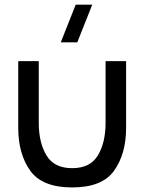

<svg xmlns="http://www.w3.org/2000/svg" viewBox="-20 -808 633 842"><path d="M384.5 -787.5 319 -622.5H246.5L312 -787.5ZM60 -540H150V-269.5Q150 -182.5 183.8 -126.5Q217.5 -70.5 296.5 -70.5Q375.5 -70.5 409.2 -126.5Q443 -182.5 443 -269.5V-540H533V-246.5Q533 -134 480.8 -60Q428.5 14 296.5 14Q164.5 14 112.2 -60Q60 -134 60 -246.5Z"/></svg>

Font: CCSD_manrope Medium
Style: Regular
Weight: 500
Designer: Mikhail Sharanda
Foundry: Mikhail Sharanda
Version: Version 4.503